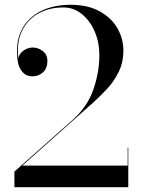

<svg xmlns="http://www.w3.org/2000/svg" viewBox="-20 -780 590 800"><path d="M514.5 0H40V-65L280.5 -278.5Q344 -334.5 369 -407Q394 -479.5 394 -550Q394 -603.5 374.5 -648.8Q355 -694 321 -721.5Q287 -749 244 -749Q185 -749 140 -724Q95 -699 72 -651.8Q49 -604.5 56 -538Q60.5 -556.5 78 -569.2Q95.5 -582 117 -582Q139 -582 158.2 -567.2Q177.5 -552.5 177.5 -526Q177.5 -496 159.5 -479Q141.5 -462 115 -462Q89 -462 73 -480.8Q57 -499.5 53.5 -527.5Q43.5 -600.5 68.8 -652.5Q94 -704.5 147.2 -732.2Q200.5 -760 275 -760Q345.5 -760 394.5 -733.2Q443.5 -706.5 468.8 -663Q494 -619.5 494 -569.5Q494 -519.5 474.2 -479.8Q454.5 -440 425.2 -408.8Q396 -377.5 368 -352.5L73 -90H512V-165H514.5Z"/></svg>

Font: Bodoni* 72pt
Style: Regular
Weight: 400
Version: Version 2.3